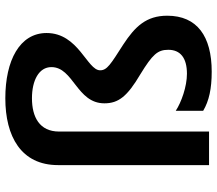

<svg xmlns="http://www.w3.org/2000/svg" viewBox="-67 -789 815 721"><g transform="rotate(-90 340.5 -428.5)"><path d="M577 -661C577 -762 474 -816 332 -816C189 -816 81 -757 81 -618V-51H207V-614C207 -688 262 -716 332 -716C399 -716 449 -690 449 -643C449 -560 313 -548 313 -444C313 -391 339 -358 422 -309C497 -263 514 -244 514 -204C514 -159 484 -134 424 -134C376 -134 317 -155 285 -176V-73C322 -51 368 -41 432 -41C565 -41 642 -96 642 -208C642 -287 601 -329 534 -373C459 -421 437 -434 437 -460C437 -509 577 -541 577 -661Z"/></g></svg>

Font: Noto Sans Tamil UI SemiBold
Style: Regular
Weight: 600
Designer: Jelle Bosma - Monotype Design Team
Foundry: Monotype Imaging Inc.
Version: Version 2.004